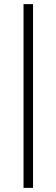

<svg xmlns="http://www.w3.org/2000/svg" viewBox="-20 -830 272 930"><path d="M94 -810H140V80H94Z"/></svg>

Font: Murecho Light
Style: Regular
Weight: 300
Designer: Neil Summerour
Foundry: Positype
Version: Version 1.010; ttfautohint (v1.8.3)